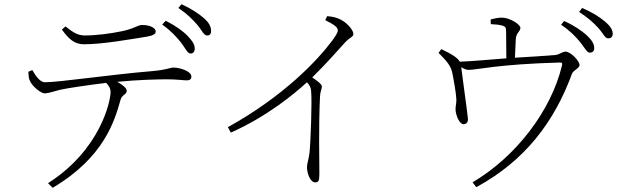

<svg xmlns="http://www.w3.org/2000/svg" viewBox="-20 -831 2970 915"><path d="M842 -629C863 -602 873 -577 887 -576C899 -575 907 -583 908 -597C909 -617 898 -635 874 -660C852 -683 817 -708 770 -732L753 -714C795 -684 821 -655 842 -629ZM919 -714C941 -689 950 -663 966 -662C978 -661 986 -668 986 -683C986 -703 977 -723 950 -746C926 -766 893 -789 845 -811L830 -793C873 -764 896 -740 919 -714ZM678 -656C710 -661 722 -669 722 -681C722 -699 692 -712 658 -712C635 -712 623 -695 560 -682C506 -671 440 -662 384 -662C351 -662 329 -676 292 -705L275 -690C307 -646 334 -620 380 -620C470 -620 602 -644 678 -656ZM231 64C477 -82 526 -255 555 -357C561 -379 584 -381 584 -398C584 -412 562 -428 539 -441C639 -451 733 -453 777 -453C822 -453 855 -448 869 -448C889 -448 892 -457 892 -467C892 -491 838 -509 807 -509C789 -509 776 -498 704 -492C501 -475 263 -439 194 -439C171 -439 150 -469 134 -497L115 -489C116 -469 117 -457 122 -447C132 -421 175 -385 194 -386C214 -387 237 -396 266 -403C295 -410 395 -425 486 -436C501 -420 507 -408 507 -393C507 -349 459 -118 209 42Z M1530 -735C1578 -711 1590 -700 1590 -685C1590 -678 1582 -663 1563 -637C1494 -545 1335 -374 1066 -225L1080 -199C1253 -276 1383 -384 1443 -439C1459 -421 1462 -411 1463 -393C1467 -349 1461 -160 1455 -103C1451 -70 1443 -52 1443 -34C1443 -8 1457 38 1482 38C1497 38 1502 33 1502 -2C1502 -65 1498 -222 1505 -372C1506 -395 1514 -407 1514 -418C1514 -430 1492 -446 1468 -462C1536 -529 1584 -584 1621 -625C1649 -656 1664 -654 1664 -669C1664 -691 1626 -730 1594 -742C1576 -750 1559 -752 1539 -754Z M2744 -631C2766 -605 2776 -580 2791 -580C2803 -580 2812 -587 2812 -601C2812 -621 2801 -640 2775 -664C2752 -684 2718 -709 2668 -731L2654 -713C2696 -685 2723 -657 2744 -631ZM2831 -698C2854 -673 2863 -648 2878 -648C2891 -648 2900 -655 2900 -669C2900 -689 2889 -707 2861 -730C2836 -751 2803 -772 2754 -793L2740 -774C2783 -746 2807 -724 2831 -698ZM2319 -716C2339 -715 2362 -713 2374 -709C2390 -704 2391 -700 2392 -679L2393 -553C2316 -547 2226 -539 2171 -537C2167 -545 2159 -553 2145 -563C2127 -576 2108 -584 2083 -597L2070 -579C2097 -551 2127 -524 2135 -486C2141 -457 2154 -387 2155 -355C2155 -338 2150 -320 2151 -308C2152 -283 2169 -237 2191 -239C2202 -240 2211 -248 2210 -265C2210 -276 2182 -474 2178 -511C2192 -502 2202 -498 2214 -498C2252 -498 2353 -525 2646 -533C2659 -533 2661 -531 2658 -518C2606 -303 2440 -85 2232 38L2250 61C2480 -64 2621 -248 2706 -480C2712 -496 2742 -506 2742 -521C2742 -540 2700 -585 2675 -585C2661 -585 2645 -571 2628 -569C2585 -565 2502 -560 2434 -556L2438 -644C2439 -674 2460 -681 2460 -698C2460 -716 2407 -747 2372 -747C2355 -747 2340 -744 2318 -738Z"/></svg>

Font: Noto Serif TC ExtraLight
Style: Regular
Weight: 200
Designer: Ryoko NISHIZUKA 西塚涼子 (kana & ideographs); Frank Grießhammer (Latin, Greek & Cyrillic); Wenlong ZHANG 张文龙 (bopomofo); San
Foundry: Adobe
Version: Version 2.001;hotconv 1.1.0;makeotfexe 2.6.0